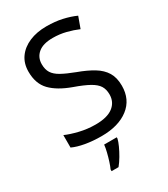

<svg xmlns="http://www.w3.org/2000/svg" viewBox="-227 -825 1003 1148"><g transform="rotate(-30 274.5 -251.5)"><path d="M502 -191Q502 -96 433 -43Q364 10 247 10Q187 10 136 1Q85 -8 51 -24V-110Q87 -94 140.5 -81Q194 -68 251 -68Q331 -68 371.5 -99Q412 -130 412 -183Q412 -218 397 -242Q382 -266 345.5 -286.5Q309 -307 244 -330Q153 -363 106.5 -411Q60 -459 60 -542Q60 -599 89 -639.5Q118 -680 169.5 -702Q221 -724 288 -724Q347 -724 396 -713Q445 -702 485 -684L457 -607Q420 -623 376.5 -634Q333 -645 286 -645Q219 -645 185 -616.5Q151 -588 151 -541Q151 -505 166 -481Q181 -457 215 -438Q249 -419 307 -397Q370 -374 413.5 -347.5Q457 -321 479.5 -284Q502 -247 502 -191ZM321 70Q317 88 304.5 115.5Q292 143 275.5 171Q259 199 241 221H193V209Q201 192 209.5 165.5Q218 139 225 110.5Q232 82 234 61H321Z"/></g></svg>

Font: Noto Sans Limbu
Style: Regular
Weight: 400
Designer: Monotype Design Team
Foundry: Monotype Imaging Inc.
Version: Version 2.004; ttfautohint (v1.8.4.7-5d5b)